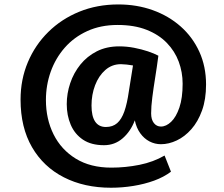

<svg xmlns="http://www.w3.org/2000/svg" viewBox="-20 -785 1020 873"><path d="M484.8 68.6Q363.1 68.6 270.4 21.2Q177.6 -26.1 125.6 -115.7Q73.5 -205.4 73.5 -332.2Q73.5 -423.4 106.6 -502Q139.7 -580.6 199.6 -639.6Q259.4 -698.7 340.6 -731.8Q421.8 -764.8 518.1 -764.8Q601.9 -764.8 674.3 -738.9Q746.7 -713 801.3 -664.8Q855.9 -616.6 886.4 -549.6Q916.9 -482.5 916.9 -400.5Q916.9 -333.1 898.5 -282.3Q880.1 -231.5 850 -197.5Q819.9 -163.5 783.6 -146.4Q747.4 -129.3 711.8 -129.3Q684.1 -129.3 659.5 -142.1Q635 -155 617.5 -179.4Q600 -203.8 593 -237.8Q574.6 -188.6 538.4 -156.7Q502.1 -124.8 452.9 -124.8Q394.7 -124.8 357.2 -150Q319.7 -175.3 301.6 -217.8Q283.5 -260.3 283.5 -311.4Q283.5 -359.9 299.2 -406.5Q314.8 -453.2 345.3 -491.2Q375.8 -529.1 420.2 -551.7Q464.6 -574.2 522.1 -574.2Q556.1 -574.2 590 -567.7Q623.9 -561.1 652.9 -551.4Q681.9 -541.6 700.1 -531.7Q693.3 -479.7 685.5 -431.5Q677.7 -383.4 672.5 -342Q667.2 -300.7 667.2 -269.3Q667.2 -241.3 679.7 -225.4Q692.2 -209.6 711.8 -209.6Q735.4 -209.6 758.1 -231.1Q780.8 -252.6 795.6 -295.9Q810.4 -339.3 810.4 -404.4Q810.4 -456.6 792.7 -504.5Q775 -552.3 738.5 -590Q702 -627.7 646.2 -649.6Q590.4 -671.5 514.6 -671.5Q437.6 -671.5 377.1 -643.8Q316.5 -616.2 274.5 -568.3Q232.5 -520.4 210.6 -459Q188.8 -397.6 188.8 -330.3Q188.8 -243.7 223.6 -173.9Q258.5 -104.1 325 -63.4Q391.4 -22.8 486.2 -22.8Q550.6 -22.8 614.1 -35.5Q677.5 -48.3 728.3 -77.8L757.4 -4.4Q725.3 20 681 36.2Q636.7 52.3 586.3 60.4Q535.9 68.6 484.8 68.6ZM461.5 -207.6Q492.6 -207.6 512.7 -225.1Q532.8 -242.6 545.5 -278.6Q558.1 -314.6 565.9 -370L584.7 -487.4Q571.8 -489.8 555.9 -491.5Q540 -493.2 529.9 -493.2Q489.2 -493.2 459 -466.8Q428.9 -440.5 412.5 -397.7Q396.1 -354.9 396.1 -305.2Q396.1 -256.7 412.6 -232.2Q429.1 -207.6 461.5 -207.6Z"/></svg>

Font: Comme
Style: Regular
Weight: 400
Designer: Vernon Adams
Foundry: Vernon Adams
Version: Version 1.000;gftools[0.9.27]